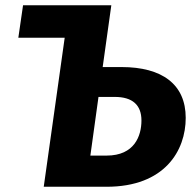

<svg xmlns="http://www.w3.org/2000/svg" viewBox="-20 -713 745 733"><path d="M444 -457H372L405 -693H68L50 -569H227L147 0H387C609 0 689 -138 689 -263C689 -391 599 -457 444 -457ZM387 -119H325L356 -343H418C486 -343 520 -312 520 -253C520 -195 494 -119 387 -119Z"/></svg>

Font: Fira Sans
Style: Bold Italic
Weight: 700
Italic angle: -8°
Designer: bBox Type GmbH & Carrois Corporate GbR & Edenspiekermann AG
Foundry: bBox Type GmbH & Carrois Corporate GbR & Edenspiekermann AG
Version: Version 4.301;PS 004.301;hotconv 1.0.88;makeotf.lib2.5.64775